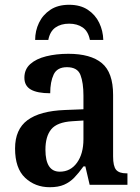

<svg xmlns="http://www.w3.org/2000/svg" viewBox="-20 -773 586 803"><path d="M188 10Q127 10 85 -29.5Q43 -69 43 -152Q43 -232 95 -270.5Q147 -309 252 -313L329 -316V-373Q329 -427 316.5 -459.5Q304 -492 260 -492Q219 -492 204.5 -461.5Q190 -431 190 -383Q136 -383 109 -398.5Q82 -414 82 -448Q82 -483 106.5 -505Q131 -527 173 -537.5Q215 -548 266 -548Q359 -548 406 -509Q453 -470 453 -376V-119Q453 -78 465.5 -63Q478 -48 509 -48H513V0H355L337 -77H329Q309 -49 290.5 -30Q272 -11 248 -0.5Q224 10 188 10ZM230 -55Q275 -55 302 -92.5Q329 -130 329 -191V-269L282 -266Q219 -262 194.5 -232.5Q170 -203 170 -147Q170 -55 230 -55ZM127 -606Q127 -644 143 -677.5Q159 -711 190.5 -732Q222 -753 269 -753Q316 -753 347.5 -732Q379 -711 395 -677.5Q411 -644 412 -606H356Q349 -642 326 -658Q303 -674 269 -674Q235 -674 212 -658Q189 -642 182 -606Z"/></svg>

Font: Noto Serif SemiCondensed SemiBold
Style: Regular
Weight: 600
Width: 4
Designer: Monotype Design Team
Foundry: Monotype Imaging Inc.
Version: Version 2.013; ttfautohint (v1.8.4.7-5d5b)